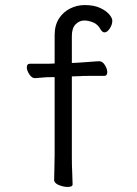

<svg xmlns="http://www.w3.org/2000/svg" viewBox="-20 -728 540 759"><path d="M196 -423H183Q161 -423 148.5 -421.5Q136 -420 119 -419H118Q106 -419 96 -434Q86 -449 86 -462Q86 -476 98 -476H172L196 -477V-589Q196 -628 213 -654.5Q230 -681 257.5 -694.5Q285 -708 314 -708Q351 -708 375 -697Q399 -686 411.5 -671.5Q424 -657 424 -646Q424 -631 414 -615.5Q404 -600 393 -600Q385 -600 378 -611Q367 -632 348 -639.5Q329 -647 313 -647Q294 -647 279 -632Q264 -617 264 -585V-479L285 -480Q297 -481 314.5 -482Q332 -483 348 -484.5Q364 -486 371 -486H372Q385 -486 394.5 -471Q404 -456 404 -443Q404 -428 392 -428Q385 -428 367 -428Q349 -428 329 -428Q309 -428 296 -427L264 -426V-105Q264 -74 265.5 -45Q267 -16 267 1Q267 11 247 11Q231 11 212.5 3.5Q194 -4 194 -17Q194 -29 195 -59.5Q196 -90 196 -116Z"/></svg>

Font: Moon Stars Kai T HW
Style: Regular
Weight: 400
Designer: GuiWonder
Version: Version 1.101